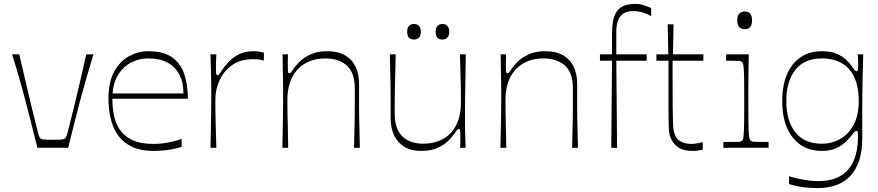

<svg xmlns="http://www.w3.org/2000/svg" viewBox="-20 -759 4507 986"><path d="M172 0Q151 -85 131 -163.5Q111 -242 89.5 -320Q68 -398 42 -480H79Q96 -405 112 -337.5Q128 -270 143.5 -205Q159 -140 176 -74Q180 -58 185.5 -51Q191 -44 205.5 -42.5Q220 -41 251 -41Q282 -41 296.5 -42.5Q311 -44 316.5 -51Q322 -58 326 -74Q343 -140 359 -205Q375 -270 390.5 -337.5Q406 -405 423 -480H460Q435 -398 413 -320Q391 -242 371 -163.5Q351 -85 330 0Z M770 16Q701 16 656 -6Q611 -28 585 -66Q559 -104 548 -152Q537 -200 537 -252Q537 -339 567 -392.5Q597 -446 644 -471Q691 -496 741 -496Q822 -496 866 -463Q910 -430 927.5 -375Q945 -320 945 -252H557Q557 -207 565.5 -165Q574 -123 597 -90.5Q620 -58 661 -39Q702 -20 766 -20Q806 -20 840.5 -26.5Q875 -33 913 -45V-5Q870 8 836 12Q802 16 770 16ZM922 -279Q922 -363 876 -411Q830 -459 741 -459Q693 -459 652.5 -437.5Q612 -416 587 -375.5Q562 -335 558 -279Z M1061 0Q1063 -78 1063.5 -121.5Q1064 -165 1064.5 -189Q1065 -213 1065 -229.5Q1065 -246 1065 -269Q1065 -292 1065 -307.5Q1065 -323 1064.5 -342Q1064 -361 1063.5 -392.5Q1063 -424 1061 -480H1091Q1090 -464 1089.5 -447.5Q1089 -431 1089 -420Q1089 -390 1090 -381.5Q1091 -373 1096 -373Q1101 -373 1106 -378.5Q1111 -384 1121 -400Q1130 -414 1149.5 -436.5Q1169 -459 1202 -477.5Q1235 -496 1283 -496Q1298 -496 1312.5 -493.5Q1327 -491 1335 -489V-448Q1325 -451 1313 -453Q1301 -455 1278 -455Q1215 -455 1172.5 -425Q1130 -395 1108 -347.5Q1086 -300 1086 -249Q1086 -224 1086 -207Q1086 -190 1086.5 -168Q1087 -146 1088 -107.5Q1089 -69 1091 0Z M1430 0Q1432 -78 1432.5 -121.5Q1433 -165 1433.5 -189Q1434 -213 1434 -229.5Q1434 -246 1434 -270Q1434 -293 1434 -308.5Q1434 -324 1433.5 -342.5Q1433 -361 1432.5 -393Q1432 -425 1431 -480H1459Q1458 -464 1458 -451.5Q1458 -439 1458 -430Q1458 -400 1459 -391.5Q1460 -383 1465 -383Q1470 -383 1474.5 -387.5Q1479 -392 1489 -408Q1499 -423 1520 -443.5Q1541 -464 1575.5 -480Q1610 -496 1660 -496Q1716 -496 1752.5 -474.5Q1789 -453 1806.5 -415.5Q1824 -378 1824 -330Q1824 -286 1824 -256Q1824 -226 1824 -202Q1824 -178 1824.5 -152Q1825 -126 1826 -90.5Q1827 -55 1828 0H1798Q1799 -55 1800 -90.5Q1801 -126 1801.5 -151Q1802 -176 1802 -197Q1802 -218 1802 -243Q1802 -268 1802 -305Q1802 -352 1789 -382Q1776 -412 1754 -428.5Q1732 -445 1705.5 -452Q1679 -459 1651 -459Q1604 -459 1567.5 -443.5Q1531 -428 1506 -400Q1481 -372 1468.5 -333.5Q1456 -295 1456 -249Q1456 -224 1456 -207Q1456 -190 1456.5 -168Q1457 -146 1458 -107.5Q1459 -69 1460 0Z M2142 16Q2090 16 2055.5 -5.5Q2021 -27 2003.5 -65Q1986 -103 1986 -150Q1986 -194 1986 -224Q1986 -254 1986 -278Q1986 -302 1985.5 -328Q1985 -354 1984 -389.5Q1983 -425 1982 -480H2012Q2011 -425 2010 -389.5Q2009 -354 2008.5 -329Q2008 -304 2007.5 -283Q2007 -262 2007 -237Q2007 -212 2007 -175Q2007 -129 2020 -98.5Q2033 -68 2054.5 -51.5Q2076 -35 2101 -28Q2126 -21 2151 -21Q2200 -21 2237 -36.5Q2274 -52 2298.5 -80Q2323 -108 2335 -146.5Q2347 -185 2347 -231Q2347 -256 2347 -273Q2347 -290 2346.5 -312Q2346 -334 2345 -373Q2344 -412 2342 -480H2372Q2371 -398 2370 -346Q2369 -294 2368.5 -263Q2368 -232 2368 -213.5Q2368 -195 2368 -181.5Q2368 -168 2368 -151Q2368 -128 2368 -113.5Q2368 -99 2368.5 -85.5Q2369 -72 2369.5 -52.5Q2370 -33 2371 0H2343Q2344 -17 2344 -29Q2344 -41 2344 -50Q2344 -80 2343 -88.5Q2342 -97 2337 -97Q2332 -97 2328 -92.5Q2324 -88 2313 -72Q2303 -57 2282 -36Q2261 -15 2227 0.5Q2193 16 2142 16ZM2106 -556Q2071 -556 2071 -596Q2071 -616 2080.5 -626Q2090 -636 2106 -636Q2122 -636 2131.5 -626Q2141 -616 2141 -596Q2141 -576 2131.5 -566Q2122 -556 2106 -556ZM2252 -556Q2217 -556 2217 -596Q2217 -616 2226.5 -626Q2236 -636 2252 -636Q2268 -636 2277.5 -626Q2287 -616 2287 -596Q2287 -576 2277.5 -566Q2268 -556 2252 -556Z M2550 0Q2552 -78 2552.5 -121.5Q2553 -165 2553.5 -189Q2554 -213 2554 -229.5Q2554 -246 2554 -270Q2554 -293 2554 -308.5Q2554 -324 2553.5 -342.5Q2553 -361 2552.5 -393Q2552 -425 2551 -480H2579Q2578 -464 2578 -451.5Q2578 -439 2578 -430Q2578 -400 2579 -391.5Q2580 -383 2585 -383Q2590 -383 2594.5 -387.5Q2599 -392 2609 -408Q2619 -423 2640 -443.5Q2661 -464 2695.5 -480Q2730 -496 2780 -496Q2836 -496 2872.5 -474.5Q2909 -453 2926.5 -415.5Q2944 -378 2944 -330Q2944 -286 2944 -256Q2944 -226 2944 -202Q2944 -178 2944.5 -152Q2945 -126 2946 -90.5Q2947 -55 2948 0H2918Q2919 -55 2920 -90.5Q2921 -126 2921.5 -151Q2922 -176 2922 -197Q2922 -218 2922 -243Q2922 -268 2922 -305Q2922 -352 2909 -382Q2896 -412 2874 -428.5Q2852 -445 2825.5 -452Q2799 -459 2771 -459Q2724 -459 2687.5 -443.5Q2651 -428 2626 -400Q2601 -372 2588.5 -333.5Q2576 -295 2576 -249Q2576 -224 2576 -207Q2576 -190 2576.5 -168Q2577 -146 2578 -107.5Q2579 -69 2580 0Z M3119 0 3123 -447H3061V-480H3123Q3123 -501 3123 -525.5Q3123 -550 3123 -589Q3123 -623 3128 -650.5Q3133 -678 3146 -698Q3159 -718 3182 -728.5Q3205 -739 3242 -739Q3265 -739 3283.5 -733Q3302 -727 3324 -718V-676Q3311 -684 3286 -693Q3261 -702 3233 -702Q3199 -702 3180 -688.5Q3161 -675 3153 -651.5Q3145 -628 3145 -597Q3145 -554 3145 -528.5Q3145 -503 3145 -480H3301V-447H3145L3149 0Z M3536 16Q3499 16 3473 3.5Q3447 -9 3431 -37Q3423 -51 3419 -66.5Q3415 -82 3414 -110Q3413 -138 3413 -190Q3413 -227 3413 -269.5Q3413 -312 3413 -350.5Q3413 -389 3413 -415.5Q3413 -442 3413 -447H3351V-480H3412L3409 -634H3439L3436 -480H3592V-447H3434Q3434 -421 3434 -397Q3434 -373 3434 -352Q3434 -267 3434.5 -214Q3435 -161 3436 -131.5Q3437 -102 3440 -86Q3448 -49 3472.5 -34.5Q3497 -20 3529 -20Q3546 -20 3562 -23Q3578 -26 3589 -29V10Q3582 11 3567.5 13.5Q3553 16 3536 16Z M3695 0V-30Q3709 -30 3720.5 -30Q3732 -30 3740 -30Q3768 -30 3777 -31Q3786 -32 3790 -36Q3794 -39 3796 -46Q3798 -53 3799.5 -73Q3801 -93 3801.5 -132.5Q3802 -172 3802 -240Q3802 -307 3801.5 -346Q3801 -385 3799.5 -404.5Q3798 -424 3796 -431Q3794 -438 3790 -441Q3786 -445 3777.5 -446Q3769 -447 3744 -447Q3737 -447 3728.5 -447Q3720 -447 3709 -447V-480H3825Q3825 -469 3824.5 -437Q3824 -405 3823.5 -365.5Q3823 -326 3823 -291.5Q3823 -257 3823 -240Q3823 -172 3823.5 -132.5Q3824 -93 3825.5 -73Q3827 -53 3829.5 -46Q3832 -39 3836 -36Q3841 -32 3850 -31Q3859 -30 3888 -30Q3896 -30 3905.5 -30Q3915 -30 3927 -30V0ZM3805 -609Q3766 -609 3766 -654Q3766 -700 3805 -700Q3842 -700 3842 -654Q3842 -609 3805 -609Z M4178 207Q4142 207 4106 202.5Q4070 198 4032 186V146Q4062 155 4089 160.5Q4116 166 4139 168.5Q4162 171 4181 171Q4256 171 4301 141.5Q4346 112 4366 61.5Q4386 11 4386 -53Q4386 -73 4385 -80Q4384 -87 4379 -87Q4374 -87 4369 -82.5Q4364 -78 4352 -62Q4341 -48 4322 -29.5Q4303 -11 4273 2.5Q4243 16 4200 16Q4106 16 4051.5 -52Q3997 -120 3997 -240Q3997 -360 4051.5 -428Q4106 -496 4200 -496Q4246 -496 4276.5 -483Q4307 -470 4326 -451.5Q4345 -433 4355 -418Q4366 -402 4370 -397.5Q4374 -393 4379 -393Q4384 -393 4385.5 -400.5Q4387 -408 4387 -430Q4387 -439 4386.5 -452.5Q4386 -466 4385 -480H4413Q4412 -435 4410.5 -382Q4409 -329 4408.5 -279Q4408 -229 4408 -192Q4408 -162 4408 -143Q4408 -124 4408 -103.5Q4408 -83 4408 -47Q4408 76 4349.5 141.5Q4291 207 4178 207ZM4200 -21Q4253 -21 4296 -46Q4339 -71 4364.5 -119.5Q4390 -168 4390 -240Q4390 -348 4341 -403.5Q4292 -459 4200 -459Q4111 -459 4064.5 -400.5Q4018 -342 4018 -240Q4018 -138 4064.5 -79.5Q4111 -21 4200 -21Z"/></svg>

Font: Ojuju ExtraLight
Style: Regular
Weight: 200
Designer: Chisaokwu Joboson, Mirko Velimirovic
Foundry: Udi Foundry
Version: Version 1.000